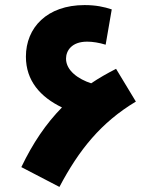

<svg xmlns="http://www.w3.org/2000/svg" viewBox="-20 -704 618 756"><path d="M214 32C291 -114 378 -222 515 -304L437 -433C402 -415 370 -397 339 -376C289 -392 240 -426 240 -473C240 -504 262 -540 323 -540C345 -540 370 -536 396 -528L420 -667C390 -677 357 -684 313 -684C165 -684 82 -595 82 -481C82 -386 139 -322 224 -281C161 -217 109 -140 64 -46Z"/></svg>

Font: Noto Sans Arabic ExtBd
Style: Regular
Weight: 800
Designer: Monotype Design Team, Nadine Chahine, Nizar Qandah and Khaled Hosny
Foundry: Monotype Imaging Inc.
Version: Version 2.012